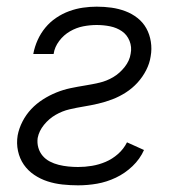

<svg xmlns="http://www.w3.org/2000/svg" viewBox="-20 -548 540 576"><path d="M214 8Q191 8 167.5 5.5Q144 3 122.5 -4Q101 -11 82.5 -23.5Q64 -36 51.5 -54Q39 -72 34 -95Q29 -118 33 -142Q37 -163 47.5 -183.5Q58 -204 73.5 -220.5Q89 -237 108.5 -249.5Q128 -262 149 -270.5Q170 -279 191.5 -283.5Q213 -288 235 -291.5Q257 -295 278.5 -300Q300 -305 319.5 -316.5Q339 -328 354 -347Q369 -366 372 -387Q376 -407 368.5 -425.5Q361 -444 345.5 -454.5Q330 -465 310.5 -469Q291 -473 270 -473Q250 -473 229.5 -469Q209 -465 190 -454Q171 -443 157.5 -425Q144 -407 141 -387Q141 -387 141 -386.5Q141 -386 141 -386H80Q80 -386 80 -386.5Q80 -387 80 -387Q84 -408 93 -428Q102 -448 116 -465Q130 -482 148.5 -494.5Q167 -507 187.5 -514.5Q208 -522 229 -525Q250 -528 270 -528Q293 -528 314.5 -525Q336 -522 356 -514.5Q376 -507 392.5 -494Q409 -481 419 -463Q429 -445 432.5 -423Q436 -401 432 -379Q429 -358 418.5 -337.5Q408 -317 392.5 -300Q377 -283 357.5 -270.5Q338 -258 317 -250Q296 -242 274.5 -237Q253 -232 231.5 -228.5Q210 -225 188.5 -220Q167 -215 147 -203.5Q127 -192 112 -173.5Q97 -155 93 -134Q91 -119 95 -105Q99 -91 108 -80.5Q117 -70 129.5 -63.5Q142 -57 156 -53.5Q170 -50 185 -48.5Q200 -47 214 -47Q235 -47 256 -50.5Q277 -54 297 -62.5Q317 -71 334 -86Q351 -101 361 -121L412 -98Q400 -71 377.5 -49.5Q355 -28 327.5 -15Q300 -2 271.5 3Q243 8 214 8Z"/></svg>

Font: Iosevka SS04 Light
Style: Italic
Weight: 300
Italic angle: -9°
Monospace: yes
Designer: Belleve Invis
Foundry: Belleve Invis
Version: Version 19.0.0; ttfautohint (v1.8.4)